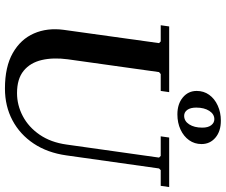

<svg xmlns="http://www.w3.org/2000/svg" viewBox="-90 -834 934 795"><g transform="rotate(90 377.5 -437.0)"><path d="M550 -670H755L750 -635H685L678 -628L624 -245Q613 -166 575 -109Q537 -52 478.5 -21Q420 10 347 10Q257 10 200 -22.5Q143 -55 119 -110Q95 -165 104 -233L159 -628L152 -635H85L90 -670H362L357 -635H287L279 -628L226 -250Q218 -190 229 -142.5Q240 -95 273.5 -67.5Q307 -40 366 -40Q416 -40 461.5 -64Q507 -88 538.5 -134Q570 -180 579 -245L633 -628L626 -635H545ZM480 -884Q524 -884 550.5 -861.5Q577 -839 577 -804Q577 -775 561 -752.5Q545 -730 517 -717Q489 -704 454 -704Q411 -704 384 -726.5Q357 -749 357 -784Q357 -813 373 -835.5Q389 -858 417.5 -871Q446 -884 480 -884ZM460 -732Q482 -732 495.5 -753Q509 -774 509 -807Q509 -831 499 -844Q489 -857 474 -857Q453 -857 439.5 -836Q426 -815 426 -782Q426 -758 435.5 -745Q445 -732 460 -732Z"/></g></svg>

Font: Brygada 1918 SemiBold
Style: Italic
Weight: 600
Italic angle: -8°
Designer: Mateusz Machalski | Borys Kosmynka | Przemek Hoffer
Foundry: NIEPODLEGLA 2018
Version: Version 3.006